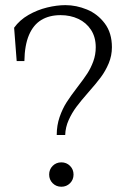

<svg xmlns="http://www.w3.org/2000/svg" viewBox="-20 -732 491 748"><path d="M282 -393Q306 -424 320 -445.5Q334 -467 343.5 -493Q353 -519 353 -548Q353 -587.5 334.5 -615.8Q316 -644 285 -658.5Q254 -673 216 -673Q172 -673 141 -654.2Q110 -635.5 93 -595.8Q76 -556 75 -494H45L35 -624Q56.5 -654 91 -673.8Q125.5 -693.5 163.5 -702.8Q201.5 -712 235 -712Q277 -712 318.5 -695Q360 -678 388 -641Q416 -604 416 -548Q416 -515 403.5 -485.2Q391 -455.5 372.8 -431Q354.5 -406.5 324 -372Q295 -339 277.5 -315.5Q260 -292 247.5 -264.2Q235 -236.5 234 -206H201Q201 -243.5 212.2 -276Q223.5 -308.5 239.5 -333.5Q255.5 -358.5 282 -393ZM171.5 -52Q171.5 -72 185.2 -85.8Q199 -99.5 219 -99.5Q239 -99.5 252.8 -85.8Q266.5 -72 266.5 -52Q266.5 -32 252.8 -18.2Q239 -4.5 219 -4.5Q199 -4.5 185.2 -18.2Q171.5 -32 171.5 -52Z"/></svg>

Font: Didactic
Style: Regular
Weight: 400
Designer: Tyler Finck
Foundry: Etcetera Type Co
Version: Version 3.007;FEAKit 1.0